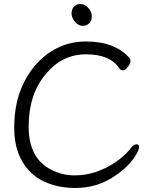

<svg xmlns="http://www.w3.org/2000/svg" viewBox="-20 -920 743 958"><path d="M357 18Q270 18 200.5 -14Q131 -46 91 -114.5Q51 -183 51 -282Q51 -381 78 -457.5Q105 -534 153.5 -591.5Q202 -649 267 -681Q332 -713 408 -713Q557 -713 628 -628Q631 -624 631 -613.5Q631 -603 618 -586Q605 -569 593.5 -569Q582 -569 576 -578Q530 -649 409.5 -649Q289 -649 208 -550Q123 -449 123 -288.5Q123 -128 238 -72Q292 -45 350.5 -45Q409 -45 460 -62.5Q511 -80 558 -112Q605 -144 636 -185Q648 -200 661 -200Q674 -200 674 -187Q674 -174 660 -150Q626 -91 556 -44Q467 18 357 18ZM425.5 -804Q413 -791 392 -791Q371 -791 354 -811.5Q337 -832 337 -853Q337 -874 349 -887Q361 -900 382 -900Q403 -900 420.5 -880.5Q438 -861 438 -839Q438 -817 425.5 -804Z"/></svg>

Font: LXGW WenKai TC
Style: Regular
Weight: 400
Designer: LXGW / Fontworks Inc.
Foundry: LXGW / Fontworks Inc.
Version: Version 1.330